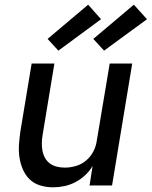

<svg xmlns="http://www.w3.org/2000/svg" viewBox="-20 -791 647 819"><path d="M206 8Q178 8 151.5 0Q125 -8 106.5 -26Q88 -44 77.5 -68.5Q67 -93 63 -120Q59 -147 61 -175Q63 -203 67 -231L115 -520H212L162 -217Q159 -200 158.5 -182.5Q158 -165 161 -148.5Q164 -132 172 -117.5Q180 -103 193 -93.5Q206 -84 222.5 -80Q239 -76 257 -76Q280 -76 304 -83Q328 -90 347.5 -106.5Q367 -123 378.5 -145.5Q390 -168 393 -192L448 -520H544L458 0H362L375 -83Q362 -61 342.5 -43Q323 -25 300.5 -13.5Q278 -2 254 3Q230 8 206 8ZM424 -575 378 -625 551 -771 607 -709ZM229 -575 183 -625 356 -771 411 -709Z"/></svg>

Font: Iosevka SS04 Md Ex Obl
Style: Regular
Weight: 500
Width: 7
Italic angle: -9°
Monospace: yes
Designer: Belleve Invis
Foundry: Belleve Invis
Version: Version 19.0.0; ttfautohint (v1.8.4)